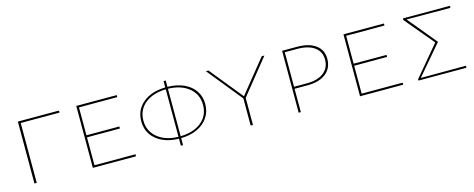

<svg xmlns="http://www.w3.org/2000/svg" viewBox="-30 -917 3396 1375"><g transform="rotate(-15 1668.5 -229.5)"><path d="M409 -444H121V0H104V-459H409Z M857 -15V0H537V-459H837V-444H553V-237H797V-222H553V-15Z M1203 -42V10H1187V-42Q1118 -43 1066.5 -67Q1015 -91 986.5 -133Q958 -175 958 -231Q958 -316 1020.5 -368Q1083 -420 1187 -422V-469H1203V-422Q1272 -421 1324 -397.5Q1376 -374 1404.5 -331.5Q1433 -289 1433 -234Q1433 -178 1404.5 -135Q1376 -92 1324 -67.5Q1272 -43 1203 -42ZM1187 -56V-408Q1090 -406 1032 -358.5Q974 -311 974 -233Q974 -155 1032.5 -106.5Q1091 -58 1187 -56ZM1416 -232Q1416 -310 1357.5 -358Q1299 -406 1203 -408V-56Q1300 -58 1358 -105.5Q1416 -153 1416 -232Z M1724 -201V0H1707V-201L1498 -459H1517L1715 -215L1912 -459H1932Z M2361 -320Q2361 -251 2311.5 -212Q2262 -173 2175 -173H2079V0H2063V-459H2173Q2262 -459 2311.5 -422.5Q2361 -386 2361 -320ZM2344 -319Q2344 -378 2298.5 -411Q2253 -444 2171 -444H2079V-188H2176Q2255 -188 2299.5 -223Q2344 -258 2344 -319Z M2838 -15V0H2518V-459H2818V-444H2534V-237H2778V-222H2534V-15Z M3307 -444 2982 -445 3158 -232 2972 -14 3307 -15V0H2952L2951 -10L3138 -233L2958 -448L2960 -459H3307Z"/></g></svg>

Font: Ysabeau SC Thin
Style: Regular
Weight: 200
Designer: Christian Thalmann (Catharsis Fonts)
Version: Version 0.003